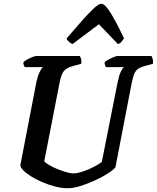

<svg xmlns="http://www.w3.org/2000/svg" viewBox="-20 -1002 835 1022"><path d="M341.5 0Q310 0 275 -8.8Q240 -17.5 206.5 -31.8Q173 -46 146.2 -62.8Q119.5 -79.5 103.8 -95.5Q88 -111.5 88.5 -123.5L173.5 -564Q180.5 -596.5 190.5 -617.8Q200.5 -639 209 -644.5H112Q110 -648 107 -654.8Q104 -661.5 104.5 -671Q112 -678.5 126 -686Q140 -693.5 153.8 -698.8Q167.5 -704 173.5 -704H404.5Q407.5 -700 411 -689.5Q414.5 -679 412.5 -662.5L365 -649.5Q334 -641 320 -623.8Q306 -606.5 297.5 -563.5L215.5 -143.5Q223.5 -134 242.8 -122.8Q262 -111.5 286.5 -101.8Q311 -92 333.5 -85.5Q356 -79 369.5 -79Q391 -79 420.8 -89Q450.5 -99 478.8 -113.5Q507 -128 522 -140L606 -563.5Q613.5 -600 623 -620.2Q632.5 -640.5 640.5 -644.5H544Q542.5 -647 539.5 -654.5Q536.5 -662 537 -671Q544 -678 558.2 -685.5Q572.5 -693 586.2 -698.5Q600 -704 605.5 -704H786.5Q789 -699.5 792.5 -689Q796 -678.5 794 -662.5L748.5 -650Q729.5 -644.5 716.8 -636.8Q704 -629 695.8 -611Q687.5 -593 680 -555L594.5 -111.5Q583 -97 552.8 -77.8Q522.5 -58.5 483.5 -40.8Q444.5 -23 406.5 -11.5Q368.5 0 341.5 0ZM366 -767.5Q356 -771.5 346.2 -780.2Q336.5 -789 334.5 -797.5Q377.5 -847.5 414.2 -889.2Q451 -931 478.2 -956.5Q505.5 -982 519 -982Q533.5 -982 552.2 -957.2Q571 -932.5 593.5 -890.8Q616 -849 640 -798Q634 -789 627 -780Q620 -771 607.5 -767.5L506.5 -873Z"/></svg>

Font: Texturina Medium
Style: Italic
Weight: 500
Italic angle: -11°
Designer: Guillermo Torres Carreño
Foundry: Omnibus-Type
Version: Version 1.002